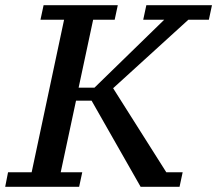

<svg xmlns="http://www.w3.org/2000/svg" viewBox="-41 -720 837 740"><path d="M323 -382H262L318 -644H401L413 -700H127L115 -644H206L81 -56H-10L-21 0H264L276 -56H193L252 -332H312L501 0H651L663 -56H600L395 -380L685 -644H764L776 -700H523L511 -644H592Z"/></svg>

Font: PT Serif Caption
Style: Italic
Weight: 400
Italic angle: -12°
Designer: A.Korolkova, O.Umpeleva, V.Yefimov
Foundry: ParaType Ltd
Version: Version 1.000W OFL